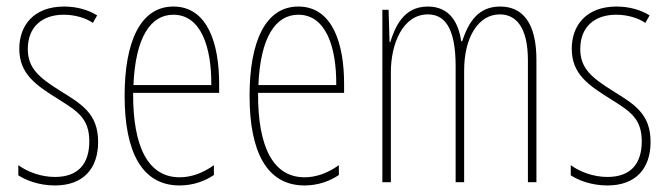

<svg xmlns="http://www.w3.org/2000/svg" viewBox="-20 -557 2043 587"><path d="M280 -123C280 -210 229 -239 163 -280C99 -320 65 -349 65 -407C65 -475 109 -512 175 -512C207 -512 241 -503 264 -487L277 -510C250 -527 214 -537 176 -537C83 -537 39 -479 39 -408C39 -330 91 -296 158 -254C217 -217 253 -195 253 -125C253 -56 219 -16 148 -16C106 -16 65 -31 36 -52V-21C59 -6 99 10 148 10C236 10 280 -43 280 -123Z M510 -537C409 -537 361 -429 361 -264C361 -94 413 10 529 10C570 10 606 -3 634 -22V-52C599 -27 564 -15 529 -15C434 -15 386 -106 387 -273H650V-301C650 -421 616 -537 510 -537ZM510 -512C594 -512 627 -414 626 -297H388C394 -442 440 -512 510 -512Z M892 -537C791 -537 743 -429 743 -264C743 -94 795 10 911 10C952 10 988 -3 1016 -22V-52C981 -27 946 -15 911 -15C816 -15 768 -106 769 -273H1032V-301C1032 -421 998 -537 892 -537ZM892 -512C976 -512 1009 -414 1008 -297H770C776 -442 822 -512 892 -512Z M1509 -537C1443 -537 1413 -491 1393 -431H1390C1382 -486 1356 -537 1288 -537C1213 -537 1188 -474 1173 -428H1171L1168 -527H1149V0H1175V-337C1175 -422 1211 -513 1288 -513C1335 -513 1373 -479 1373 -355V0H1399V-341C1399 -444 1443 -513 1508 -513C1557 -513 1594 -475 1594 -372V0H1620V-374C1620 -487 1578 -537 1509 -537Z M1969 -123C1969 -210 1918 -239 1852 -280C1788 -320 1754 -349 1754 -407C1754 -475 1798 -512 1864 -512C1896 -512 1930 -503 1953 -487L1966 -510C1939 -527 1903 -537 1865 -537C1772 -537 1728 -479 1728 -408C1728 -330 1780 -296 1847 -254C1906 -217 1942 -195 1942 -125C1942 -56 1908 -16 1837 -16C1795 -16 1754 -31 1725 -52V-21C1748 -6 1788 10 1837 10C1925 10 1969 -43 1969 -123Z"/></svg>

Font: Noto Sans Bengali ExtraCondensed Thin
Style: Regular
Weight: 100
Width: 2
Designer: Joana Ranito - Universal Thirst; Jelle Bosma - Monotype Design Team
Foundry: Universal Thirst ehf.
Version: Version 3.000